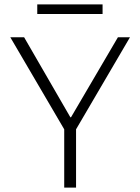

<svg xmlns="http://www.w3.org/2000/svg" viewBox="-20 -856 640 876"><path d="M273 0V-266L27 -686H90L301 -321H304L518 -686H573L327 -266V0ZM150 -792V-836H448V-792Z"/></svg>

Font: Chivo Mono Medium Thin
Style: Regular
Weight: 250
Monospace: yes
Version: Version 1.008